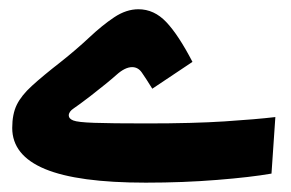

<svg xmlns="http://www.w3.org/2000/svg" viewBox="-20 -389 626 413"><path d="M293.5 3.9Q147.5 3.9 76.9 -25.4Q6.3 -54.7 6.3 -113.8Q6.3 -143.6 16.1 -163.6Q25.9 -183.6 48.6 -204.3Q71.3 -225.1 110.8 -255.9Q144 -282.2 171.9 -308.3Q199.7 -334.5 225.6 -351.8Q251.5 -369.1 277.8 -369.1Q311.5 -369.1 337.6 -341.6Q363.8 -314 394 -255.9L307.6 -198.2Q293 -221.7 284.9 -233.2Q276.9 -244.6 264.2 -244.6Q249 -244.6 230.5 -228Q211.9 -211.4 174.8 -182.6Q149.4 -163.1 138.7 -156Q127.9 -148.9 127.9 -140.6Q127.9 -133.8 137.5 -129.9Q147 -126 182.6 -124.8Q218.3 -123.5 295.4 -123.5Q396 -123.5 463.4 -127.9Q530.8 -132.3 572.3 -137.2L564 -15.6Q519.5 -7.8 447 -2Q374.5 3.9 293.5 3.9Z"/></svg>

Font: Cascadia Mono PL SemiBold
Style: Regular
Weight: 600
Monospace: yes
Designer: Aaron Bell
Foundry: Saja Typeworks
Version: Version 2404.023; ttfautohint (v1.8.4)